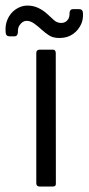

<svg xmlns="http://www.w3.org/2000/svg" viewBox="-64 -680 323 700"><path d="M68.3 -12V-487Q68.5 -499 81.2 -499H128.8Q139.2 -499 139.3 -486.3L139.7 -11.3Q140.7 0 129 0H80.3Q68.5 0 68.3 -12ZM153 -541.5Q129.5 -541.5 115.2 -550.7Q101 -559.8 87.8 -571.9Q74.7 -584 60.8 -594Q47 -604 33.5 -604Q18 -604 7.2 -587.8Q0.7 -578.8 1.3 -562.2Q0.3 -547.5 -11.3 -547.5H-28.8Q-43 -547.5 -43.5 -562.8Q-45.5 -587.5 -37.7 -606.7Q-27.7 -631.7 -7.2 -645.7Q13.3 -659.7 35.7 -659.7Q58.2 -659.7 76.7 -650.5Q95.2 -641.3 108.5 -628.8Q121.8 -616.3 133 -606.3Q144.2 -596.3 159.5 -596.3Q176 -596.3 185 -610.5Q190 -619.3 189.5 -632.5Q190.2 -646.5 202.3 -646.8H223.7Q238.2 -646.8 238.5 -631.8Q239.8 -611.3 232.7 -593.8Q222.2 -569.8 201.8 -555.7Q181.5 -541.5 153 -541.5Z"/></svg>

Font: Vivano Light
Style: Regular
Weight: 300
Designer: Joe Prince, Josias Burgherr
Version: Version 2.064;September 19, 2022;FontCreator 14.0.0.2877 64-